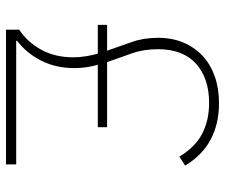

<svg xmlns="http://www.w3.org/2000/svg" viewBox="-75 -675 750 640"><g transform="rotate(90 300.0 -355.0)"><path d="M79 0V-44Q121 -72 146 -118Q171 -164 171 -224Q171 -246 167.5 -266.5Q164 -287 159 -306H63V-337H149Q135 -378 120.5 -418Q106 -458 106 -507Q106 -554 122 -591.5Q138 -629 166.5 -655.5Q195 -682 235 -696Q275 -710 324 -710Q393 -710 445.5 -682Q498 -654 532 -597L502 -578Q471 -630 426.5 -653.5Q382 -677 323 -677Q241 -677 192.5 -633.5Q144 -590 144 -506Q144 -458 158.5 -418Q173 -378 187 -337H404V-306H196Q201 -288 204 -268.5Q207 -249 207 -227Q207 -167 182.5 -118Q158 -69 116 -37V-34H528V0Z"/></g></svg>

Font: IBM Plex Mono ExtraLight
Style: Regular
Weight: 200
Monospace: yes
Designer: Mike Abbink, Paul van der Laan, Pieter van Rosmalen
Foundry: Bold Monday
Version: Version 2.3